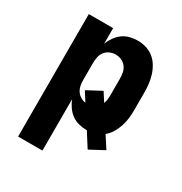

<svg xmlns="http://www.w3.org/2000/svg" viewBox="-173 -656 946 998"><g transform="rotate(30 300.0 -156.5)"><path d="M77 215V-520H223V-426Q231 -448 245 -468Q259 -488 278 -502Q297 -516 320.5 -522Q344 -528 368 -528Q393 -528 418 -520.5Q443 -513 463 -497Q483 -481 496.5 -458.5Q510 -436 517.5 -411.5Q525 -387 528 -361.5Q531 -336 531 -310V-210Q531 -184 528.5 -159Q526 -134 518 -109.5Q510 -85 497 -62.5Q484 -40 464 -24L510 47L424 93L370 8H368Q344 8 320.5 2Q297 -4 278 -18Q259 -32 245 -52Q231 -72 223 -94V215ZM292 -112 257 -167 343 -213 377 -160Q382 -172 383.5 -184.5Q385 -197 385 -210V-310Q385 -328 381.5 -346Q378 -364 367 -378.5Q356 -393 339 -400.5Q322 -408 304 -408Q286 -408 269 -400.5Q252 -393 241 -378.5Q230 -364 226.5 -346Q223 -328 223 -310V-210Q223 -193 226 -176.5Q229 -160 238 -146Q247 -132 261.5 -123Q276 -114 292 -112Z"/></g></svg>

Font: Iosevka Heavy Extended
Style: Regular
Weight: 900
Width: 7
Monospace: yes
Designer: Belleve Invis
Foundry: Belleve Invis
Version: Version 32.5.0; ttfautohint (v1.8.4)